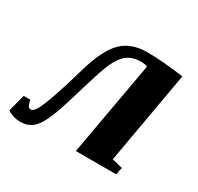

<svg xmlns="http://www.w3.org/2000/svg" viewBox="-145 -602 768 744"><g transform="rotate(30 239.5 -230.0)"><path d="M342.8 -420.9Q333 -426.3 313 -426.3Q281.7 -426.3 260 -413.1Q238.3 -399.9 221.7 -370.8Q205.1 -341.8 184.1 -273.4L144.5 -143.1Q118.2 -57.1 92.8 -23.7Q67.4 9.8 24.9 9.8Q6.3 9.8 -9.5 4.4Q-25.4 -1 -34.2 -7.3L-14.2 -84H15.6L20 -66.4Q24.4 -51.8 35.6 -51.8Q47.4 -51.8 59.8 -74.7Q72.3 -97.7 90.8 -151.9Q109.4 -206.1 132.3 -286.6Q161.1 -386.2 202.6 -428.2Q244.1 -470.2 317.9 -470.2Q378.4 -470.2 480.5 -457L407.7 -43.9L454.6 -32.2L448.2 0H267.6Z"/></g></svg>

Font: Liberation Serif
Style: Bold Italic
Weight: 700
Italic angle: -16.333°
Designer: Steve Matteson
Foundry: Ascender Corporation
Version: Version 2.1.5